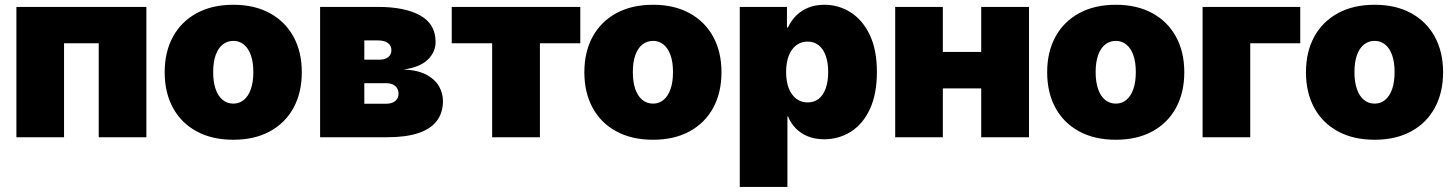

<svg xmlns="http://www.w3.org/2000/svg" viewBox="-20 -564 5978 789"><path d="M581.5 -535.6V0H385.7V-386.2H243.2V0H47.4V-535.6Z M939 10.3Q851.6 10.3 788.1 -24.2Q724.6 -58.6 690.7 -121.1Q656.7 -183.6 656.7 -267.1Q656.7 -350.6 690.7 -412.8Q724.6 -475.1 788.1 -509.8Q851.6 -544.4 939 -544.4Q1025.9 -544.4 1089.1 -509.8Q1152.3 -475.1 1186.3 -412.8Q1220.2 -350.6 1220.2 -267.1Q1220.2 -183.6 1186.3 -121.1Q1152.3 -58.6 1089.1 -24.2Q1025.9 10.3 939 10.3ZM939 -138.2Q963.4 -138.2 981.9 -153.3Q1000.5 -168.5 1010.7 -197.5Q1021 -226.6 1021 -267.6Q1021 -309.1 1010.7 -337.6Q1000.5 -366.2 981.9 -381.1Q963.4 -396 939 -396Q914.1 -396 895.3 -381.1Q876.5 -366.2 866.2 -337.6Q856 -309.1 856 -267.6Q856 -226.6 866.2 -197.5Q876.5 -168.5 895.3 -153.3Q914.1 -138.2 939 -138.2Z M1295.4 0V-535.6H1533.7Q1643.6 -535.6 1706.8 -500.5Q1770 -465.3 1770 -391.1Q1770 -350.1 1737.8 -318.8Q1705.6 -287.6 1638.7 -278.3Q1698.2 -275.9 1733.6 -256.3Q1769 -236.8 1784.7 -208.3Q1800.3 -179.7 1800.3 -148.9Q1800.3 -100.6 1774.9 -67.1Q1749.5 -33.7 1698.5 -16.8Q1647.5 0 1570.8 0ZM1477.1 -137.7H1566.9Q1590.3 -137.7 1604 -148.7Q1617.7 -159.7 1617.7 -179.2Q1617.7 -199.2 1604 -210.7Q1590.3 -222.2 1566.9 -222.2H1477.1ZM1477.1 -318.8H1539.6Q1562.5 -318.8 1575.4 -329.3Q1588.4 -339.8 1588.4 -357.9Q1588.4 -377 1573.7 -387.5Q1559.1 -397.9 1533.7 -397.9H1477.1Z M2002.4 0V-386.2H1836.4V-535.6H2364.7V-386.2H2198.7V0Z M2663.6 10.3Q2576.2 10.3 2512.7 -24.2Q2449.2 -58.6 2415.3 -121.1Q2381.3 -183.6 2381.3 -267.1Q2381.3 -350.6 2415.3 -412.8Q2449.2 -475.1 2512.7 -509.8Q2576.2 -544.4 2663.6 -544.4Q2750.5 -544.4 2813.7 -509.8Q2877 -475.1 2910.9 -412.8Q2944.8 -350.6 2944.8 -267.1Q2944.8 -183.6 2910.9 -121.1Q2877 -58.6 2813.7 -24.2Q2750.5 10.3 2663.6 10.3ZM2663.6 -138.2Q2688 -138.2 2706.5 -153.3Q2725.1 -168.5 2735.4 -197.5Q2745.6 -226.6 2745.6 -267.6Q2745.6 -309.1 2735.4 -337.6Q2725.1 -366.2 2706.5 -381.1Q2688 -396 2663.6 -396Q2638.7 -396 2619.9 -381.1Q2601.1 -366.2 2590.8 -337.6Q2580.6 -309.1 2580.6 -267.6Q2580.6 -226.6 2590.8 -197.5Q2601.1 -168.5 2619.9 -153.3Q2638.7 -138.2 2663.6 -138.2Z M3020 204.1V-535.6H3213.9V-450.7H3217.8Q3230 -477.5 3250.7 -498.8Q3271.5 -520 3300.8 -532.2Q3330.1 -544.4 3368.2 -544.4Q3425.8 -544.4 3474.9 -513.7Q3523.9 -482.9 3553.7 -421.6Q3583.5 -360.4 3583.5 -268.1Q3583.5 -177.7 3554.9 -116.2Q3526.4 -54.7 3477.1 -23.2Q3427.7 8.3 3366.2 8.3Q3329.6 8.3 3300.3 -3.4Q3271 -15.1 3250.5 -36.1Q3230 -57.1 3218.3 -85.4H3215.8V204.1ZM3298.8 -143.1Q3325.7 -143.1 3344.5 -158Q3363.3 -172.9 3373.3 -201.2Q3383.3 -229.5 3383.3 -268.1Q3383.3 -306.6 3373.3 -334.7Q3363.3 -362.8 3344.5 -377.9Q3325.7 -393.1 3298.8 -393.1Q3272 -393.1 3252 -377.9Q3231.9 -362.8 3221.2 -334.7Q3210.4 -306.6 3210.4 -268.1Q3210.4 -229.5 3221.2 -201.7Q3231.9 -173.8 3252 -158.4Q3272 -143.1 3298.8 -143.1Z M4070.3 -350.6V-200.7H3796.9V-350.6ZM3854.5 -535.6V0H3658.7V-535.6ZM4208.5 -535.6V0H4012.2V-535.6Z M4565.4 10.3Q4478 10.3 4414.6 -24.2Q4351.1 -58.6 4317.1 -121.1Q4283.2 -183.6 4283.2 -267.1Q4283.2 -350.6 4317.1 -412.8Q4351.1 -475.1 4414.6 -509.8Q4478 -544.4 4565.4 -544.4Q4652.3 -544.4 4715.6 -509.8Q4778.8 -475.1 4812.7 -412.8Q4846.7 -350.6 4846.7 -267.1Q4846.7 -183.6 4812.7 -121.1Q4778.8 -58.6 4715.6 -24.2Q4652.3 10.3 4565.4 10.3ZM4565.4 -138.2Q4589.8 -138.2 4608.4 -153.3Q4627 -168.5 4637.2 -197.5Q4647.5 -226.6 4647.5 -267.6Q4647.5 -309.1 4637.2 -337.6Q4627 -366.2 4608.4 -381.1Q4589.8 -396 4565.4 -396Q4540.5 -396 4521.7 -381.1Q4502.9 -366.2 4492.7 -337.6Q4482.4 -309.1 4482.4 -267.6Q4482.4 -226.6 4492.7 -197.5Q4502.9 -168.5 4521.7 -153.3Q4540.5 -138.2 4565.4 -138.2Z M5323.2 -535.6V-386.2H5117.7V0H4921.9V-535.6Z M5628.9 10.3Q5541.5 10.3 5478 -24.2Q5414.6 -58.6 5380.6 -121.1Q5346.7 -183.6 5346.7 -267.1Q5346.7 -350.6 5380.6 -412.8Q5414.6 -475.1 5478 -509.8Q5541.5 -544.4 5628.9 -544.4Q5715.8 -544.4 5779.1 -509.8Q5842.3 -475.1 5876.2 -412.8Q5910.2 -350.6 5910.2 -267.1Q5910.2 -183.6 5876.2 -121.1Q5842.3 -58.6 5779.1 -24.2Q5715.8 10.3 5628.9 10.3ZM5628.9 -138.2Q5653.3 -138.2 5671.9 -153.3Q5690.4 -168.5 5700.7 -197.5Q5710.9 -226.6 5710.9 -267.6Q5710.9 -309.1 5700.7 -337.6Q5690.4 -366.2 5671.9 -381.1Q5653.3 -396 5628.9 -396Q5604 -396 5585.2 -381.1Q5566.4 -366.2 5556.2 -337.6Q5545.9 -309.1 5545.9 -267.6Q5545.9 -226.6 5556.2 -197.5Q5566.4 -168.5 5585.2 -153.3Q5604 -138.2 5628.9 -138.2Z"/></svg>

Font: Inter 20pt Black
Style: Regular
Weight: 900
Version: Version 4.001;git-66647c0bb